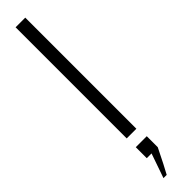

<svg xmlns="http://www.w3.org/2000/svg" viewBox="-351 -695 905 905"><g transform="rotate(-45 102.0 -242.0)"><path d="M53.2 255.9 95.7 133.8H64V60.5H137.2V133.8Q124 161.6 100.1 208Q76.2 254.4 74.7 255.9ZM63 1V-739.7H127.4V1Z"/></g></svg>

Font: News Cycle
Style: Regular
Weight: 500
Version: Version 0.5.2